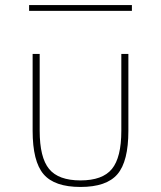

<svg xmlns="http://www.w3.org/2000/svg" viewBox="-20 -726 639 762"><path d="M299.5 16Q403 16 446.2 -34.8Q489.5 -85.5 489.5 -207V-512H461.5V-207Q461.5 -101 424.2 -55.5Q387 -10 299.5 -10Q212 -10 174.8 -55.5Q137.5 -101 137.5 -207V-512H109.5V-207Q109.5 -85.5 152.8 -34.8Q196 16 299.5 16ZM95.5 -683H503.5V-706H95.5Z"/></svg>

Font: Spartan Thin
Style: Regular
Weight: 100
Designer: Matt Bailey, Mirko Velimirovic
Foundry: Matt Bailey
Version: Version 1.003; ttfautohint (v1.8.3)